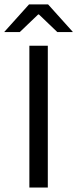

<svg xmlns="http://www.w3.org/2000/svg" viewBox="-56 -845 348 865"><path d="M159.4 0H76.3V-639H159.4ZM74.7 -825.1H160.7L271.7 -701.7V-700.4H202.4L119.6 -779.7H115.8L33 -700.4H-36.2V-701.7Z"/></svg>

Font: Anek Latin Medium
Style: Regular
Weight: 500
Designer: Yesha Goshar
Foundry: Ek Type
Version: Version 1.003